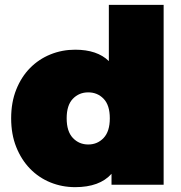

<svg xmlns="http://www.w3.org/2000/svg" viewBox="-20 -762 745 792"><path d="M344 -166Q382 -166 407.5 -193Q433 -220 433 -274Q433 -328 407.5 -354.5Q382 -381 344 -381Q306 -381 280.5 -354.5Q255 -328 255 -274Q255 -220 280.5 -193Q306 -166 344 -166ZM655 0H440V-45Q391 10 290 10Q236 10 188 -9.5Q140 -29 104 -66Q68 -103 47 -155.5Q26 -208 26 -274Q26 -340 47 -392.5Q68 -445 104 -481.5Q140 -518 188 -537.5Q236 -557 290 -557Q381 -557 429 -510V-742H655Z"/></svg>

Font: Montserrat-Alt1 Black
Style: Regular
Weight: 900
Designer: Differentunic
Foundry: Differentunic
Version: Version 7.222